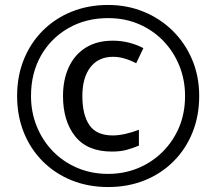

<svg xmlns="http://www.w3.org/2000/svg" viewBox="-20 -744 872 774"><path d="M416 10Q336 10 269 -17Q202 -44 152.5 -93.5Q103 -143 76 -210Q49 -277 49 -357Q49 -437 76 -504Q103 -571 152.5 -620.5Q202 -670 269 -697Q336 -724 416 -724Q492 -724 558.5 -697Q625 -670 675.5 -620.5Q726 -571 754.5 -504Q783 -437 783 -357Q783 -277 756 -210Q729 -143 679.5 -93.5Q630 -44 563 -17Q496 10 416 10ZM416 -43Q480 -43 536 -66Q592 -89 635 -131.5Q678 -174 702 -231Q726 -288 726 -357Q726 -422 703 -479Q680 -536 638.5 -579Q597 -622 540.5 -646.5Q484 -671 416 -671Q326 -671 255.5 -630.5Q185 -590 145 -519.5Q105 -449 105 -357Q105 -292 128 -235Q151 -178 192.5 -135Q234 -92 291 -67.5Q348 -43 416 -43ZM431 -133Q332 -133 283 -194.5Q234 -256 234 -357Q234 -422 257 -472.5Q280 -523 325 -551.5Q370 -580 435 -580Q500 -580 558 -550L529 -489Q479 -515 436 -515Q377 -515 344.5 -473Q312 -431 312 -357Q312 -281 340.5 -239.5Q369 -198 435 -198Q458 -198 486.5 -204.5Q515 -211 540 -221V-157Q516 -147 491 -140Q466 -133 431 -133Z"/></svg>

Font: Noto Sans Osmanya
Style: Regular
Weight: 400
Designer: Monotype Design Team
Foundry: Monotype Imaging Inc.
Version: Version 2.001; ttfautohint (v1.8.4.7-5d5b)